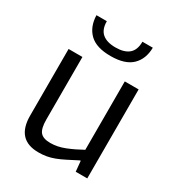

<svg xmlns="http://www.w3.org/2000/svg" viewBox="-184 -883 931 1009"><g transform="rotate(30 281.5 -378.5)"><path d="M201 10Q67 10 67 -136V-540H151V-160Q151 -107 168.5 -85.5Q186 -64 230 -64Q273 -64 317 -81.5Q361 -99 408 -125V-540H492V0H422L416 -63H412Q375 -44 347.5 -30Q320 -16 296 -7Q272 2 249.5 6Q227 10 201 10ZM276 -618Q189 -618 148 -658Q107 -698 105 -767H168Q168 -717 195.5 -693.5Q223 -670 276 -670Q329 -670 356.5 -693.5Q384 -717 384 -767H447Q446 -698 404.5 -658Q363 -618 276 -618Z"/></g></svg>

Font: Encode Sans Narrow
Style: Regular
Weight: 400
Designer: Pablo Impallari, Andres Torresi
Foundry: Pablo Impallari, Andres Torresi
Version: Version 1.000; ttfautohint (v1.00) -l 8 -r 50 -G 200 -x 14 -